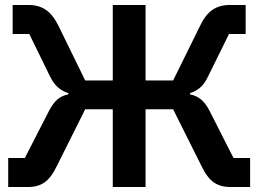

<svg xmlns="http://www.w3.org/2000/svg" viewBox="-20 -753 1040 773"><path d="M13 0V-117H80L178 -308Q194 -338 211.5 -353Q229 -368 255 -373V-378Q231 -386 213.5 -401Q196 -416 181 -446L98 -616H31V-733H94Q136 -733 164.5 -713.5Q193 -694 215 -650L323 -429H434V-733H566V-429H677L786 -650Q807 -694 835.5 -713.5Q864 -733 906 -733H969V-616H902L818 -446Q804 -416 786.5 -401Q769 -386 745 -378V-373Q771 -368 789.5 -352.5Q808 -337 823 -308L920 -117H987V0H908Q868 0 841 -18.5Q814 -37 791 -85L677 -313H566V0H434V-313H323L209 -85Q186 -37 159 -18.5Q132 0 93 0Z"/></svg>

Font: IBM Plex Sans JP SemiBold
Style: Regular
Weight: 600
Designer: Mike Abbink; Paul van der Laan; Pieter van Rosmalen; Wujin Sim; Yejin Wi; Jinhee Kim; Boomi Park; Yona Kim; Kichan Ma
Foundry: Sandoll Inc.
Version: Version 1.001